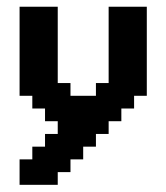

<svg xmlns="http://www.w3.org/2000/svg" viewBox="-20 -427 484 559"><path d="M37 37H74.1V0H111.1V-37H148.1V-74.1H111.1V-111.1H74.1V-148.1H37V-407.4H148.1V-185.2H185.2V-148.1H259.3V-185.2H296.3V-407.4H407.4V-148.1H370.4V-111.1H333.3V-74.1H296.3V-37H259.3V0H222.2V37H185.2V74.1H148.1V111.1H37Z"/></svg>

Font: Jersey 15
Style: Regular
Weight: 400
Designer: Sarah Cadigan-Fried
Version: Version 1.001; ttfautohint (v1.8.4.7-5d5b)